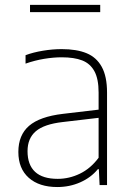

<svg xmlns="http://www.w3.org/2000/svg" viewBox="-20 -746 530 774"><path d="M411.5 -373V0H381.5L378.5 -64H374.5Q346.5 -30 303.5 -11Q260.5 8 211 8Q138 8 96 -29.2Q54 -66.5 54 -133.5Q54 -201.5 97.2 -238.8Q140.5 -276 233.5 -287L377.5 -304V-373Q377.5 -428 360.5 -459Q343.5 -490 311.2 -502.5Q279 -515 228.5 -515Q195.5 -515 157.8 -508.8Q120 -502.5 83 -489.5V-523.5Q113.5 -535 152.8 -541.5Q192 -548 228.5 -548Q289 -548 329 -531.5Q369 -515 390.2 -476.5Q411.5 -438 411.5 -373ZM377.5 -110V-271L232.5 -254Q158 -245.5 124.5 -217Q91 -188.5 91 -136.5Q91 -81.5 121.5 -53.2Q152 -25 212.5 -25Q259 -25 302 -45.8Q345 -66.5 377.5 -110ZM101 -697V-726.5H384V-697Z"/></svg>

Font: Encode Sans Thin
Style: Regular
Weight: 250
Designer: Multiple Designers
Foundry: Impallari Type
Version: Version 2.000